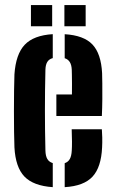

<svg xmlns="http://www.w3.org/2000/svg" viewBox="-20 -746 464 774"><path d="M38.2 -152Q37.2 -176.1 36.7 -214.9Q36.2 -253.7 36.2 -297.5Q36.2 -341.3 36.7 -381.1Q37.2 -420.9 38.2 -446.3Q43.7 -527.6 79.7 -565.6Q115.7 -603.6 192.7 -608.3V-511.8Q177.7 -507.7 170.7 -496.4Q163.7 -485.1 163.1 -464.9Q162.1 -424 161.6 -383.2Q161.1 -342.4 161.1 -301.6Q161.1 -260.7 161.6 -220.2Q162.1 -179.8 163.1 -139.1Q163.7 -117.2 170.7 -105.2Q177.6 -93.2 192.7 -88.6V8.5Q114.5 3.2 78.5 -34.3Q42.5 -71.9 38.2 -152ZM240.8 8.5V-88.2Q254.7 -92.9 261.4 -105Q268.2 -117.1 269.3 -139.1Q270.3 -153.1 270.2 -175.4Q270.2 -197.7 269 -224.9H390.6Q391.7 -214.6 392.2 -192Q392.6 -169.5 391.6 -152Q388 -71.5 352.8 -33.7Q317.6 4.1 240.8 8.5ZM207.2 -278.4V-365.2H270Q270.3 -388.4 270.2 -408.8Q270 -429.3 269.8 -444Q269.5 -458.8 269.3 -464.9Q268.4 -484.4 261.5 -495.6Q254.6 -506.9 240.8 -511.4V-608.1Q317.6 -603.6 352.6 -566.7Q387.6 -529.7 391.6 -451.1Q392.1 -438.8 392.4 -410.4Q392.7 -382 392.5 -346.8Q392.2 -311.7 390.6 -278.4ZM239.6 -640V-725.7H325.3V-640ZM104.7 -640V-725.7H190.3V-640Z"/></svg>

Font: Big Shoulders Stencil Display SC Thin
Style: Regular
Weight: 100
Designer: Patric King
Foundry: XO Type Co
Version: Version 2.001